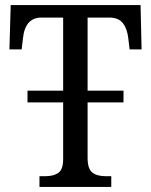

<svg xmlns="http://www.w3.org/2000/svg" viewBox="-20 -734 594 754"><path d="M135 -42H157Q191 -42 209.5 -55.5Q228 -69 228 -109V-332H88V-378H228V-665H143Q78 -665 70 -582L65 -540H17L22 -714H532L536 -540H489L484 -582Q480 -620 463 -642.5Q446 -665 409 -665H324V-378H465V-332H324V-114Q324 -71 342.5 -56.5Q361 -42 395 -42H417V0H135Z"/></svg>

Font: Noto Serif Narrow
Style: Regular
Weight: 400
Width: 4
Designer: Monotype Design Team
Foundry: Monotype Imaging Inc.
Version: Version 1.001